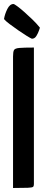

<svg xmlns="http://www.w3.org/2000/svg" viewBox="-31 -937 224 957"><path d="M34 0V-655Q34 -678 38.5 -687Q43 -696 65 -698Q87 -700 138 -700V-19Q138 -9 133.5 -5.5Q129 -2 107.5 -1Q86 0 34 0ZM128 -744Q122 -746 102.5 -758Q83 -770 60 -786Q37 -802 17 -817Q-3 -832 -11 -842Q-7 -867 5.5 -892Q18 -917 36 -917Q40 -917 55 -906Q70 -895 91 -876.5Q112 -858 132.5 -838Q153 -818 168 -799Q168 -799 163.5 -785.5Q159 -772 150.5 -758Q142 -744 128 -744Z"/></svg>

Font: Yanone Kaffeesatz ExtraLight SemiBold
Style: Regular
Weight: 600
Version: Version 2.003